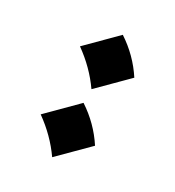

<svg xmlns="http://www.w3.org/2000/svg" viewBox="-98 -387 427 469"><g transform="rotate(30 115.5 -152.5)"><path d="M115.7 -133.3Q162.6 -102.5 192.4 -56.6L115.7 20Q85 -23.9 39.1 -56.6ZM115.7 -325.2Q162.6 -294.4 192.4 -248.5L115.7 -171.9Q85 -215.8 39.1 -248.5Z"/></g></svg>

Font: Lateef ExtraBold
Style: Regular
Weight: 800
Designer: SIL International
Foundry: SIL International
Version: Version 4.200